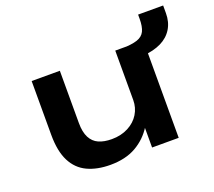

<svg xmlns="http://www.w3.org/2000/svg" viewBox="-109 -762 1018 915"><g transform="rotate(-20 400.0 -304.0)"><path d="M305 10Q238 10 189 -13Q140 -36 114 -87Q88 -138 88 -221V-494H231V-229Q231 -183 245.5 -155Q260 -127 287 -115Q314 -103 353 -103Q400 -103 436.5 -122Q473 -141 492.5 -173Q512 -205 512 -243V-494H654V0H519V-104H522Q489 -51 435.5 -20.5Q382 10 305 10ZM630 -426 548 -479V-493Q596 -494 623.5 -503Q651 -512 662 -534.5Q673 -557 673 -597V-618H800V-579Q800 -534 779.5 -500.5Q759 -467 721 -448.5Q683 -430 630 -426Z"/></g></svg>

Font: Nunito Sans 10pt Expanded
Style: Bold
Weight: 700
Width: 7
Designer: Vernon Adams
Foundry: Vernon Adams
Version: Version 3.101;gftools[0.9.27]